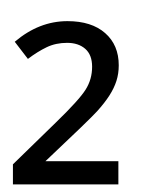

<svg xmlns="http://www.w3.org/2000/svg" viewBox="-20 -914 402 514"><path d="M296.9 -420.4H14.6V-474.1L129.9 -586.4Q191.9 -646.5 209.2 -674.1Q226.6 -701.7 226.6 -735.4Q226.6 -767.1 208.3 -783.2Q189.9 -799.3 159.7 -799.3Q129.4 -799.3 105 -787.6Q80.6 -775.9 54.7 -756.3L19.5 -802.2Q84.5 -857.4 160.6 -857.4Q225.1 -857.4 261.5 -825.4Q297.9 -793.5 297.9 -739.3Q297.9 -716.8 291.7 -697.5Q285.6 -678.2 272.9 -658.4Q260.3 -638.7 240 -616.2Q219.7 -593.8 101.6 -482.4H296.9ZM357.9 -851.1ZM361.8 -765.6ZM356.9 -894Z"/></svg>

Font: Noto Sans Tamil UI
Style: Regular
Weight: 400
Designer: Monotype Design Team
Foundry: Monotype Imaging Inc.
Version: Version 1.07